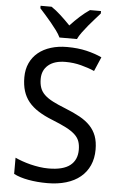

<svg xmlns="http://www.w3.org/2000/svg" viewBox="-62 -973 642 1026"><g transform="rotate(5 259.5 -460.5)"><path d="M473.1 -190.9Q473.1 -143.6 456.3 -106.2Q439.5 -68.8 408.2 -43Q377 -17.1 332 -3.7Q287.1 9.8 231 9.8Q176.8 9.8 129.6 1.2Q82.5 -7.3 50.8 -23.9V-110.8Q67.4 -103 88.6 -95.5Q109.9 -87.9 133.3 -82Q156.7 -76.2 181.6 -72.5Q206.5 -68.8 231 -68.8Q309.1 -68.8 346.4 -98.1Q383.8 -127.4 383.8 -182.1Q383.8 -208.5 376.7 -228Q369.6 -247.6 351.8 -263.9Q334 -280.3 304.2 -295.7Q274.4 -311 229 -329.1Q185.5 -346.2 153.6 -366.5Q121.6 -386.7 100.8 -412.1Q80.1 -437.5 70.1 -469.7Q60.1 -502 60.1 -543Q60.1 -585.9 75.7 -619.6Q91.3 -653.3 119.6 -676.5Q147.9 -699.7 187.3 -711.9Q226.6 -724.1 273.9 -724.1Q332 -724.1 378.4 -713.1Q424.8 -702.1 460.9 -685.1L428.2 -608.9Q396.5 -623 356.2 -633.5Q315.9 -644 272.9 -644Q213.4 -644 180.7 -616.5Q147.9 -588.9 147.9 -542Q147.9 -514.2 155.3 -493.9Q162.6 -473.6 179.7 -457.3Q196.8 -440.9 224.9 -426.5Q252.9 -412.1 293.9 -396Q338.4 -378.4 371.8 -359.9Q405.3 -341.3 427.7 -317.9Q450.2 -294.4 461.7 -263.7Q473.1 -232.9 473.1 -190.9ZM437.5 -918Q425.3 -903.8 408.4 -885.3Q391.6 -866.7 375.2 -846.9Q358.9 -827.1 344.5 -807.6Q330.1 -788.1 322.3 -771H228.5Q220.7 -788.1 206.3 -807.6Q191.9 -827.1 175.5 -846.9Q159.2 -866.7 142.6 -885.3Q126 -903.8 113.3 -918V-931.2H172.4Q197.3 -914.6 223.1 -890.9Q249 -867.2 275.4 -839.8Q300.8 -867.2 327.1 -890.9Q353.5 -914.6 378.4 -931.2H437.5Z"/></g></svg>

Font: Genotype
Style: Regular
Weight: 400
Foundry: Ascender Corporation
Version: Version 1.00